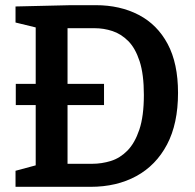

<svg xmlns="http://www.w3.org/2000/svg" viewBox="-20 -722 754 742"><path d="M41 -316V-398H118V-616L40 -635V-697L254 -702H350Q444 -702 516 -664.5Q588 -627 628 -552Q668 -477 668 -363Q668 -244 625.5 -163.5Q583 -83 507 -41.5Q431 0 330 0H40V-62L118 -83V-316ZM336 -89Q373 -89 408.5 -100Q444 -111 472.5 -140Q501 -169 518.5 -221Q536 -273 536 -355Q536 -435 519.5 -485.5Q503 -536 475.5 -563.5Q448 -591 414.5 -602Q381 -613 346 -613H241V-398H382V-316H241V-89Z"/></svg>

Font: Bitter SemiBold
Style: Regular
Weight: 600
Designer: Sol Matas, and Bitter project Authors
Foundry: Sol Matas
Version: Version 2.001